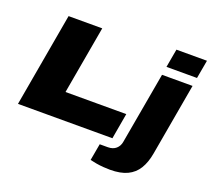

<svg xmlns="http://www.w3.org/2000/svg" viewBox="-151 -919 1453 1324"><g transform="rotate(20 575.5 -257.5)"><path d="M28 0 149 -688H396L308 -189H754L721 0ZM903 -590 927 -725H1151L1127 -590ZM779 210Q757 210 730 208Q703 206 677 201.5Q651 197 631 192L653 69H712Q750 69 772.5 49Q795 29 800 -2L893 -528H1117L1024 1Q1012 70 983.5 116.5Q955 163 905.5 186.5Q856 210 779 210Z"/></g></svg>

Font: Archivo Expanded Black
Style: Italic
Weight: 900
Width: 7
Italic angle: -10°
Designer: Hector Gatti
Foundry: Omnibus-Type
Version: Version 2.001